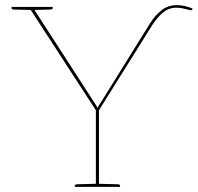

<svg xmlns="http://www.w3.org/2000/svg" viewBox="-20 -727 770 747"><path d="M353 0V-298L92 -700H102Q104 -700 106 -699Q108 -698 109 -696L345 -331Q347 -328 349 -325Q351 -322 353 -319Q355 -316 356.5 -313Q358 -310 359 -307Q361 -310 362.5 -313Q364 -316 366 -319Q368 -322 370 -325Q372 -328 374 -331L563 -635Q584 -668 609 -687.5Q634 -707 667 -707Q683 -707 697 -704Q711 -701 729 -694L728 -690Q727 -687 724 -687Q721 -687 717 -688Q703 -692 691 -694.5Q679 -697 666 -697Q637 -697 614.5 -678.5Q592 -660 572 -629L365 -298V0ZM99 -691V-700H114V-691ZM110 -700 109 -688 32 -690Q30 -690 27.5 -691.5Q25 -693 25 -695V-700ZM185 -700V-695Q185 -693 182.5 -691.5Q180 -690 178 -690L101 -688L100 -700ZM271 0V-5Q271 -7 273.5 -8.5Q276 -10 278 -10L355 -12L356 0ZM362 0 363 -12 440 -10Q442 -10 444.5 -8.5Q447 -7 447 -5V0Z"/></svg>

Font: Aleo Thin
Style: Regular
Weight: 250
Designer: Alessio Laiso
Foundry: Alessio Laiso
Version: Version 2.001;gftools[0.9.29]